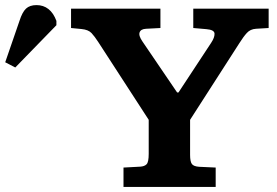

<svg xmlns="http://www.w3.org/2000/svg" viewBox="-267 -734 1087 754"><path d="M218 0V-76L283.5 -79.5Q300.5 -80.5 308.7 -89Q317 -97.5 317 -130V-263.5L118.5 -569.5Q105 -590.5 92.5 -604Q80 -617.5 53 -620L12 -624V-700H363V-624L306.5 -621Q286 -620 281.3 -607Q276.5 -594 292.5 -571L428.5 -371H434L562 -565.5Q576 -586.5 575.5 -601.7Q575 -617 543.5 -619.5L492 -624V-700H788V-624L738 -621Q716 -619.5 702.5 -604.7Q689 -590 673 -564.5L479.5 -263.5V-126Q479.5 -99.5 486.5 -90Q493.5 -80.5 515 -79L580 -76V0ZM-207 -469 -246.5 -489.5 -190.5 -652Q-179.5 -686.5 -164.8 -700.2Q-150 -714 -123.5 -714Q-96.5 -714 -76.8 -698.5Q-57 -683 -45.5 -652V-635Z"/></svg>

Font: Literata Variable Black
Style: Regular
Weight: 900
Designer: Latin by Veronika Burian and Jose Scaglione. Greek by Irene Vlachou. Cyrillic by Vera Evstafieva.
Foundry: TypeTogether
Version: Version 3.021